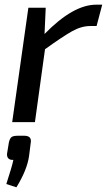

<svg xmlns="http://www.w3.org/2000/svg" viewBox="-20 -521 456 819"><path d="M416 -501 392 -410H365Q327 -410 287 -387.5Q247 -365 172 -311L129 0H32L101 -488H175L170 -376Q292 -501 390 -501ZM57 58H83Q117 58 111 89L104 144Q96 203 50 278L7 264Q32 187 37 161Q23 162 16 155Q9 148 10 135L18 86Q22 69 29.5 63.5Q37 58 57 58Z"/></svg>

Font: Exo 2.0 Medium
Style: Italic
Weight: 500
Italic angle: -8°
Designer: Natanael Gama
Version: Version 1.001;PS 001.001;hotconv 1.0.70;makeotf.lib2.5.58329